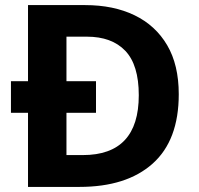

<svg xmlns="http://www.w3.org/2000/svg" viewBox="-20 -734 780 754"><path d="M314 -714Q426 -714 508.5 -674Q591 -634 636.5 -556.5Q682 -479 682 -364Q682 -183 579.5 -91.5Q477 0 292 0H90V-291H23V-415H90V-714ZM321 -590H241V-415H357V-291H241V-125H305Q525 -125 525 -360Q525 -479 472 -534.5Q419 -590 321 -590Z"/></svg>

Font: Noto Sans New Tai Lue
Style: Bold
Weight: 700
Version: Version 2.003